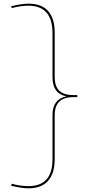

<svg xmlns="http://www.w3.org/2000/svg" viewBox="-20 -814 523 1046"><path d="M401 -296V-285H379Q278 -285 278 -187V53Q278 131 241.5 171.5Q205 212 135 212Q99 212 41 198L44 187Q89 200 135 200Q266 200 266 54V-187Q266 -274 342 -289Q303 -297 284.5 -323Q266 -349 266 -394V-634Q266 -783 134 -783Q93 -783 44 -770L41 -780Q99 -794 136 -794Q206 -794 242 -754Q278 -714 278 -636V-395Q278 -344 303 -320Q328 -296 379 -296Z"/></svg>

Font: Hepta Slab Thin
Style: Regular
Weight: 250
Designer: Michael LaGattuta
Foundry: Michael LaGattuta
Version: Version 1.100; ttfautohint (v1.8) -l 8 -r 50 -G 200 -x 14 -D